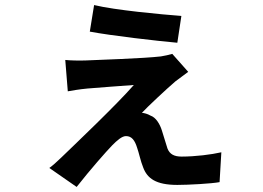

<svg xmlns="http://www.w3.org/2000/svg" viewBox="-20 -673 1040 759"><path d="M352 -653 335 -548C420 -532 602 -511 681 -504L697 -610C617 -616 434 -633 352 -653ZM724 -389 661 -460C652 -457 629 -452 616 -450C549 -442 360 -436 318 -434C290 -433 257 -434 238 -436L248 -312C265 -315 293 -320 325 -323C369 -327 470 -334 509 -337C440 -258 281 -107 222 -50C201 -30 190 -20 175 -9L283 66C338 -4 398 -72 424 -99C443 -118 462 -135 478 -135C501 -135 513 -118 522 -89C529 -70 536 -35 546 -11C562 32 596 58 681 58C724 58 816 53 848 47L855 -71C816 -62 752 -54 698 -54C669 -54 651 -63 642 -86C635 -107 627 -136 620 -157C612 -183 596 -209 575 -216C563 -223 551 -226 541 -227C561 -249 638 -321 673 -351C686 -361 708 -377 724 -389Z"/></svg>

Font: Genne Gothic Bold
Style: Regular
Weight: 700
Designer: Ryoko NISHIZUKA (kana & ideographs); Paul D. Hunt (Latin, Greek & Cyrillic); Wenlong ZHANG (bopomofo); Sandoll Communica
Foundry: Adobe Systems Incorporated
Version: Version 1.004;PS 1.004;hotconv 16.6.51;makeotf.lib2.5.65220